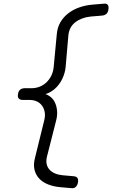

<svg xmlns="http://www.w3.org/2000/svg" viewBox="-20 -872 640 1045"><path d="M368 152 311 147Q273 144 242.5 132Q212 120 193 99.5Q174 79 167.5 50.5Q161 22 171 -15L220 -214Q227 -240 223.5 -260.5Q220 -281 209.5 -296Q199 -311 181.5 -319.5Q164 -328 141 -328H105Q89 -328 82 -336Q75 -344 78 -360Q80 -376 90 -384Q100 -392 116 -392H152Q175 -392 195.5 -400Q216 -408 232 -423Q248 -438 258.5 -458.5Q269 -479 272 -505L289 -685Q292 -722 308.5 -750.5Q325 -779 351.5 -799.5Q378 -820 412.5 -832Q447 -844 486 -847L545 -852Q561 -854 567 -845Q573 -836 570 -820Q568 -804 558.5 -796Q549 -788 534 -787L474 -782Q424 -777 390 -751Q356 -725 352 -678L337 -505Q334 -477 322 -449.5Q310 -422 291.5 -401.5Q273 -381 250 -369Q239 -363 227 -360Q237 -357 246 -351Q266 -339 277 -318Q288 -297 290.5 -270Q293 -243 285 -214L236 -21Q230 3 234 21Q238 39 250 52Q262 65 280.5 72.5Q299 80 322 82L379 87Q395 88 401 96Q407 104 404.5 120Q402 136 392.5 145Q383 154 368 152Z"/></svg>

Font: Maple Mono ExtraLight
Style: Italic
Weight: 275
Italic angle: -10°
Monospace: yes
Designer: subframe7536
Version: Version 7.000